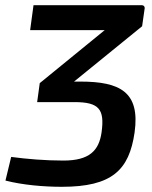

<svg xmlns="http://www.w3.org/2000/svg" viewBox="-20 -710 584 739"><path d="M537 -679C537 -685 533 -690 526 -690H109L96 -594H383L133 -390L123 -317H267C362 -317 383 -289 371 -201C361 -130 324 -92 224 -92C154 -92 83 -98 23 -106L1 -15C67 2 148 9 218 9C411 9 477 -55 498 -200C520 -356 442 -396 289 -396H265L527 -609Z"/></svg>

Font: Exo 2 Semi Bold
Style: Italic
Weight: 600
Italic angle: -8°
Designer: Natanael Gama
Version: Version 1.001;PS 001.001;hotconv 1.0.88;makeotf.lib2.5.64775